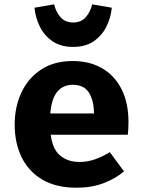

<svg xmlns="http://www.w3.org/2000/svg" viewBox="-20 -842 655 879"><path d="M212.3 -225.1Q220.5 -158.5 255.9 -129.5Q291.3 -100.5 343.1 -100.5Q380.5 -100.5 415.4 -112.8Q450.3 -125.1 482.6 -145.6L547.7 -57.4Q509.2 -24.6 454.6 -3.6Q400 17.4 330.3 17.4Q236.9 17.4 173.8 -19.7Q110.8 -56.9 79 -122.1Q47.2 -187.2 47.2 -271.8Q47.2 -352.3 77.9 -418.2Q108.7 -484.1 167.9 -523.3Q227.2 -562.6 312.8 -562.6Q390.8 -562.6 447.9 -529.2Q505.1 -495.9 536.7 -433.3Q568.2 -370.8 568.2 -283.1Q568.2 -269.2 567.4 -253.3Q566.7 -237.4 565.1 -225.1ZM312.8 -453.8Q269.2 -453.8 242.6 -422.6Q215.9 -391.3 210.3 -322.6H410.3Q409.7 -382.1 387.2 -417.9Q364.6 -453.8 312.8 -453.8ZM314.9 -627.2Q258.5 -627.2 220.5 -653.1Q182.6 -679 162.3 -720.3Q142.1 -761.5 137.9 -806.7L227.7 -822.1Q236.9 -785.1 258.2 -762.1Q279.5 -739 314.9 -739Q350.3 -739 371.5 -762.1Q392.8 -785.1 402.1 -822.1L491.8 -806.7Q487.7 -761.5 467.2 -720.3Q446.7 -679 409 -653.1Q371.3 -627.2 314.9 -627.2Z"/></svg>

Font: FiraCode Nerd Font Mono
Style: Bold
Weight: 700
Monospace: yes
Designer: Carrois Corporate, Edenspiekermann AG, Nikita Prokopov
Foundry: Carrois Corporate, Edenspiekermann AG, Nikita Prokopov
Version: Version 6.002;Nerd Fonts 3.3.0